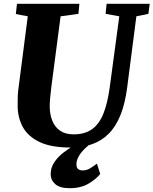

<svg xmlns="http://www.w3.org/2000/svg" viewBox="-20 -763 804 1006"><path d="M694.5 -677.5 646.5 -306Q635.5 -220 611 -159.5Q586.5 -99 549 -61.8Q511.5 -24.5 461.5 -7.2Q411.5 10 350 10Q247.5 10 186.8 -19.2Q126 -48.5 99.2 -98.2Q72.5 -148 72.5 -209Q72.5 -228 72.8 -248.2Q73 -268.5 75.5 -290L125.5 -677.5L63 -689.5L69 -743H396L391 -690.5L297.5 -677.5L248.5 -304Q245 -275 242.8 -249.2Q240.5 -223.5 240.5 -206Q240.5 -164.5 253.8 -131Q267 -97.5 294.8 -78.2Q322.5 -59 365.5 -59Q425.5 -59 463.2 -86.8Q501 -114.5 522.5 -169.5Q544 -224.5 555 -306L605 -677.5L533.5 -690.5L538.5 -743H764.5L757.5 -690.5ZM345.5 223Q293 223 269.2 201.5Q245.5 180 245.5 150Q245.5 116 263.8 88.2Q282 60.5 310.2 38.2Q338.5 16 369.8 -1.2Q401 -18.5 426.5 -31.5L454 -39L481.5 -28.5Q449 -8 426.5 13.8Q404 35.5 392.5 56.2Q381 77 380.5 95Q380 116 389.5 123Q399 130 413 130Q433.5 130 450.2 120Q467 110 488 94.5L505 148.5Q485 174.5 444.5 198.8Q404 223 345.5 223Z"/></svg>

Font: Merriweather Light 18pt Black
Style: Italic
Weight: 900
Italic angle: -7.8°
Version: Version 2.101